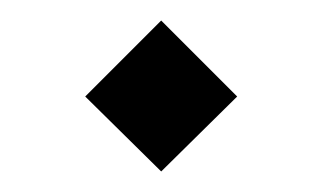

<svg xmlns="http://www.w3.org/2000/svg" viewBox="-20 -706 314 187"><path d="M63 -612 137 -686 211 -612 137 -539Z"/></svg>

Font: Biryani SemiBold
Style: Regular
Weight: 600
Designer: Dan Reynolds and Mathieu Réguer
Foundry: Dan Reynolds and Mathieu Réguer
Version: Version 1.004; ttfautohint (v1.1) -l 5 -r 5 -G 72 -x 0 -D la